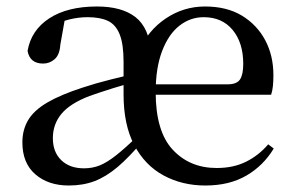

<svg xmlns="http://www.w3.org/2000/svg" viewBox="-20 -557 905 592"><path d="M192 15Q129 15 89 -19.5Q49 -54 49 -118Q49 -157 67 -187Q85 -217 126 -241Q167 -265 235 -287Q274 -300 322 -312Q370 -324 410 -333V-308Q370 -298 328.5 -285Q287 -272 256 -261Q196 -238 169.5 -206Q143 -174 143 -131Q143 -88 169 -63Q195 -38 239 -38Q265 -38 287.5 -47Q310 -56 338.5 -78.5Q367 -101 407 -140L423 -122H420Q378 -72 342.5 -42Q307 -12 271.5 1.5Q236 15 192 15ZM613 15Q542 15 484.5 -16Q427 -47 394 -109.5Q361 -172 361 -266V-366Q361 -421 349 -451Q337 -481 313 -492.5Q289 -504 250 -504Q222 -504 193.5 -497Q165 -490 131 -471L180 -498L166 -419Q164 -388 148.5 -374.5Q133 -361 113 -361Q72 -361 65 -400Q76 -464 132 -500.5Q188 -537 279 -537Q356 -537 398 -504Q440 -471 446 -395L407 -398Q436 -463 491 -500Q546 -537 612 -537Q679 -537 725.5 -509Q772 -481 797.5 -433.5Q823 -386 823 -325Q823 -307 821.5 -292Q820 -277 816 -265H401V-297H682Q710 -297 720 -312Q730 -327 730 -360Q730 -425 697.5 -464.5Q665 -504 608 -504Q567 -504 533.5 -478Q500 -452 480 -400Q460 -348 460 -273Q460 -152 512.5 -95.5Q565 -39 648 -39Q700 -39 739 -58.5Q778 -78 807 -112L824 -99Q792 -46 739.5 -15.5Q687 15 613 15Z"/></svg>

Font: Noto Serif TC ExtraLight Medium
Style: Regular
Weight: 500
Version: Version 2.002-H1;hotconv 1.1.0;makeotfexe 2.6.0